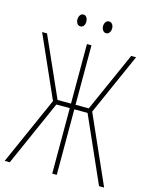

<svg xmlns="http://www.w3.org/2000/svg" viewBox="-127 -942 801 1022"><g transform="rotate(15 274.0 -430.5)"><path d="M0 0 166 -374 15 -714H42L188 -386H262V-714H287V-386H360L506 -714H533L382 -374L548 0H520L360 -361H287V0H262V-361H188L28 0ZM179 -828Q179 -841 185.5 -851Q192 -861 204 -861Q215 -861 221.5 -851.5Q228 -842 228 -828Q228 -814 221.5 -805Q215 -796 204 -796Q192 -796 185.5 -805.5Q179 -815 179 -828ZM320 -829Q320 -842 327 -851.5Q334 -861 345 -861Q356 -861 363 -852Q370 -843 370 -829Q370 -815 363 -805.5Q356 -796 345 -796Q334 -796 327 -806Q320 -816 320 -829Z"/></g></svg>

Font: Noto Sans ExtraCondensed Thin
Style: Regular
Weight: 100
Width: 2
Designer: Monotype Design Team
Foundry: Monotype Imaging Inc.
Version: Version 2.013; ttfautohint (v1.8.4.7-5d5b)